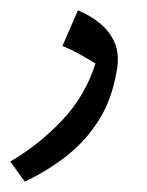

<svg xmlns="http://www.w3.org/2000/svg" viewBox="-20 -200 285 372"><path d="M28 152 0 113Q56 80 100.5 33Q145 -14 165 -77Q147 -88 132.5 -96Q118 -104 101 -111L131 -180Q155 -170 174 -154.5Q193 -139 202.5 -116.5Q212 -94 206 -62Q197 -8 172 32Q147 72 110.5 101Q74 130 28 152Z"/></svg>

Font: Noto Sans Arabic Condensed
Style: Regular
Weight: 400
Width: 3
Designer: Monotype Design Team, Nadine Chahine, Nizar Qandah and Khaled Hosny
Foundry: Monotype Imaging Inc.
Version: Version 2.012